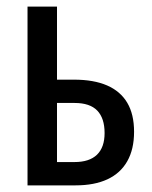

<svg xmlns="http://www.w3.org/2000/svg" viewBox="-20 -559 457 579"><path d="M151.9 -318.8H203.1Q262.7 -318.8 303 -301.3Q343.3 -283.7 363.8 -249Q384.3 -214.4 384.3 -161.6Q384.3 -108.9 363.8 -72.8Q343.3 -36.6 304 -18.3Q264.6 0 208 0H63V-539.1H151.9ZM295.4 -157.7Q295.4 -202.6 273.2 -225.6Q251 -248.5 205.1 -248.5H151.9V-70.3H204.6Q249.5 -70.3 272.5 -92.5Q295.4 -114.7 295.4 -157.7Z"/></svg>

Font: Open Sans Condensed Medium
Style: Regular
Weight: 500
Width: 3
Designer: Monotype Design Team
Foundry: Monotype Imaging Inc.
Version: Version 3.000